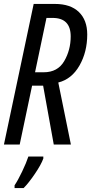

<svg xmlns="http://www.w3.org/2000/svg" viewBox="-20 -734 463 975"><path d="M0 0H80L143 -299H199L253 0H340L276 -315Q344 -332 383.5 -401Q423 -470 423 -559Q423 -632 380.5 -673Q338 -714 259 -714H151ZM158 -367 216 -643H247Q339 -643 339 -549Q339 -480 306 -423.5Q273 -367 202 -367ZM54 221H100Q125 196 157 149Q189 102 200 71V61H124Q114 92 92.5 137Q71 182 54 207Z"/></svg>

Font: Noto Sans UI Condensed
Style: Italic
Weight: 400
Width: 3
Italic angle: -12°
Designer: Monotype Design Team
Foundry: Monotype Imaging Inc.
Version: Version 1.901